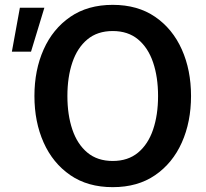

<svg xmlns="http://www.w3.org/2000/svg" viewBox="-20 -760 848 792"><path d="M445 12Q342 12 270 -37.5Q198 -87 160 -172Q122 -257 122 -364Q122 -471 160 -556Q198 -641 270 -690.5Q342 -740 445 -740Q548 -740 620 -690.5Q692 -641 730 -556Q768 -471 768 -364Q768 -257 730 -172Q692 -87 620 -37.5Q548 12 445 12ZM29 -547 62 -728H163L108 -547ZM445 -96Q508 -96 549.5 -130.5Q591 -165 611.5 -225.5Q632 -286 632 -364Q632 -442 611.5 -502.5Q591 -563 549.5 -597.5Q508 -632 445 -632Q382 -632 340.5 -597.5Q299 -563 278.5 -502.5Q258 -442 258 -364Q258 -286 278.5 -225.5Q299 -165 340.5 -130.5Q382 -96 445 -96Z"/></svg>

Font: Murecho Medium
Style: Regular
Weight: 500
Designer: Neil Summerour
Foundry: Positype
Version: Version 1.010; ttfautohint (v1.8.3)